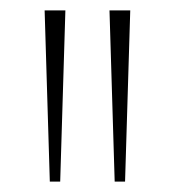

<svg xmlns="http://www.w3.org/2000/svg" viewBox="-20 -828 337 370"><path d="M76 -478 66 -808H106L96 -478ZM201 -478 191 -808H231L221 -478Z"/></svg>

Font: Encode Sans Condensed Thin
Style: Regular
Weight: 100
Width: 3
Designer: Multiple Designers
Foundry: Impallari Type
Version: Version 3.002